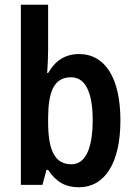

<svg xmlns="http://www.w3.org/2000/svg" viewBox="-20 -846 568 810"><path d="M183 -632V-826H68V-66H159L176 -129H183C216 -80 254 -56 313 -56C422 -56 488 -158 488 -338C488 -519 422 -618 314 -618C255 -618 213 -590 183 -538H179C181 -568 183 -605 183 -632ZM280 -520C338 -520 371 -460 371 -340C371 -214 338 -153 281 -153C211 -153 183 -212 183 -332V-351C184 -456 206 -520 280 -520Z"/></svg>

Font: Noto Sans Malayalam UI Condensed SemiBold
Style: Regular
Weight: 600
Width: 3
Designer: Jelle Bosma - Monotype Design Team
Foundry: Monotype Imaging Inc.
Version: Version 2.104